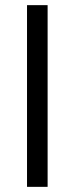

<svg xmlns="http://www.w3.org/2000/svg" viewBox="-20 -726 290 746"><path d="M165 -706H85V0H165Z"/></svg>

Font: STIX Two Math
Style: Regular
Weight: 400
Designer: Ross Mills, John Hudson & Paul Hanslow, Tiro Typeworks Ltd; with portions MicroPress Inc., with additions and correction
Foundry: Tiro Typeworks Ltd
Version: Version 2.02 b142